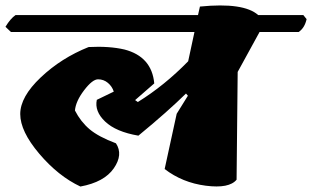

<svg xmlns="http://www.w3.org/2000/svg" viewBox="-54 -682 1141 702"><path d="M220 -278Q241 -237 273.5 -209.5Q306 -182 370 -158Q397 -117 362 -66.5Q327 -16 240 0Q159 -38 89.5 -120Q20 -202 20 -265Q20 -328 95 -399Q170 -470 270 -510Q345 -514 401 -501Q501 -475 510 -377L440 -316L450 -309Q547 -369 634 -458L657 -565H-14L-34 -584Q-16 -614 3 -627H670L677 -658Q837 -674 890 -627H1055L1067 -612Q1060 -580 1038 -565H895L815 -419L811 -25Q784 8 698.5 -3Q613 -14 548 -64L592 -266L633 -332L626 -340Q559 -274 452 -186Q370 -200 330.5 -237.5Q291 -275 300 -317Q310 -322 331 -332Q352 -342 362 -347Q356 -366 340.5 -379Q325 -392 304.5 -392Q284 -392 253.5 -352Q223 -312 220 -278Z"/></svg>

Font: Tillana ExtraBold
Style: Regular
Weight: 800
Designer: Lipi Raval (Devanagari, Latin), Jonny Pinhorn (Latin)
Foundry: Indian Type Foundry
Version: Version 2.003;PS 1.0;hotconv 1.0.79;makeotf.lib2.5.61930; tt